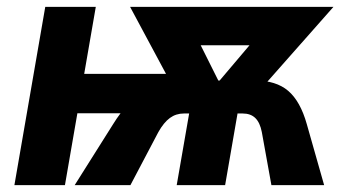

<svg xmlns="http://www.w3.org/2000/svg" viewBox="-20 -540 1015 560"><path d="M112 -520H259.4L169.4 0H22ZM151.6 -324.6H539L430 -209.6H131.4ZM514.4 -305.2H584.6L572.6 -209H516.6Q493.4 -209 475.6 -196Q457.8 -183 442 -155L360.4 0H197.8L310 -178Q350.6 -243.8 401.2 -274.5Q451.8 -305.2 514.4 -305.2ZM509.4 -520 621.6 -295.4 491 -274.6 359.4 -520ZM509.4 -520H802.6L783.4 -408H490.2ZM735.8 -274.6 612.4 -295.4 802.6 -520H952.6ZM925.4 0H771.6L743.6 -155Q738.2 -182.6 724.6 -195.8Q711 -209 687.8 -209H672.8L636.6 0H495.4L548.4 -305.2H723.6Q785.2 -305.2 820.6 -275Q856 -244.8 874.8 -178Z"/></svg>

Font: Fixel Italic Variable 20240409 Display Thin
Style: Italic
Weight: 100
Italic angle: -10°
Designer: AlfaBravo + MacPaw
Foundry: Kyrylo Tkachov, Marchela Mozhyna, Serhii Makarenko, Maria Weinstein, Zakhar Kryvoshyya
Version: Version 1.211;Glyphs 3.2 (3225)